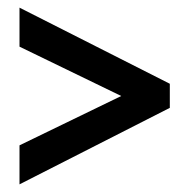

<svg xmlns="http://www.w3.org/2000/svg" viewBox="-20 -692 494 502"><path d="M31 -210V-312L297 -441L31 -570V-672L424 -473V-410Z"/></svg>

Font: Noto Sans Kannada UI ExtraCondensed SemiBold
Style: Regular
Weight: 600
Width: 2
Designer: Jelle Bosma - Monotype Design Team
Foundry: Monotype Imaging Inc.
Version: Version 2.005; ttfautohint (v1.8.4.7-5d5b)